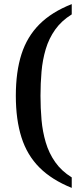

<svg xmlns="http://www.w3.org/2000/svg" viewBox="-20 -783 401 934"><path d="M329 131Q232 92 172 32Q112 -28 84.5 -114.5Q57 -201 57 -317Q57 -434 84.5 -519.5Q112 -605 172 -665Q232 -725 329 -763V-713Q279 -682 248.5 -639Q218 -596 202.5 -544Q187 -492 182 -434.5Q177 -377 177 -317Q177 -257 182 -200Q187 -143 202.5 -90.5Q218 -38 248.5 5.5Q279 49 329 80Z"/></svg>

Font: Noto Serif Khmer Medium
Style: Regular
Weight: 500
Version: Version 2.003